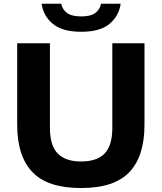

<svg xmlns="http://www.w3.org/2000/svg" viewBox="-20 -964 837 994"><path d="M400 9.5Q226.5 9.5 147.8 -73Q69 -155.5 69 -317.5V-740H238.5V-302Q238.5 -210.5 278.8 -169.2Q319 -128 400 -128Q481.5 -128 521.5 -169.2Q561.5 -210.5 561.5 -302V-740H728V-317.5Q728 -155.5 649.8 -73Q571.5 9.5 400 9.5ZM400.5 -799.5Q303 -799.5 253.5 -840.5Q204 -881.5 195.5 -944.5H297Q303 -914.5 327.2 -896.8Q351.5 -879 400.5 -879Q449.5 -879 473.2 -896.8Q497 -914.5 503 -944.5H604.5Q596 -881.5 547 -840.5Q498 -799.5 400.5 -799.5Z"/></svg>

Font: Encode Sans SemiExpanded SemiExpanded
Style: Bold
Weight: 700
Width: 6
Designer: Multiple Designers
Foundry: Impallari Type
Version: Version 3.000; ttfautohint (v1.8.3) -l 8 -r 50 -G 200 -x 14 